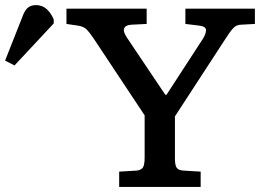

<svg xmlns="http://www.w3.org/2000/svg" viewBox="-246 -734 1036 754"><path d="M222 0V-60L289 -64Q305 -65 313.5 -74Q322 -83 322 -115V-281L121 -584Q107 -605 94.5 -618Q82 -631 56 -634L15 -640V-700H330V-640L271 -637Q248 -636 242 -623.5Q236 -611 252 -587L403 -362H408L551 -582Q563 -601 563 -616Q563 -631 532 -634L482 -640V-700H755V-640L701 -637Q682 -637 669 -622.5Q656 -608 639 -581L441 -277V-111Q441 -85 448 -75Q455 -65 476 -64L542 -60V0ZM-189 -477 -226 -496 -160 -663Q-150 -692 -137.5 -703Q-125 -714 -104 -714Q-60 -714 -35 -658V-642Z"/></svg>

Font: Literata 7pt Medium
Style: Regular
Weight: 500
Designer: Latin by Veronika Burian and Jose Scaglione. Greek by Irene Vlachou. Cyrillic by Vera Evstafieva.
Foundry: TypeTogether
Version: Version 3.002